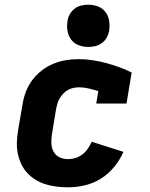

<svg xmlns="http://www.w3.org/2000/svg" viewBox="-20 -790 640 818"><path d="M270 8Q245 8 221 5Q197 2 174 -5Q151 -12 131 -24.5Q111 -37 95.5 -54Q80 -71 70 -92.5Q60 -114 55.5 -137.5Q51 -161 52 -185.5Q53 -210 57 -235L76 -345Q80 -372 90 -398.5Q100 -425 117 -448Q134 -471 157 -489Q180 -507 206.5 -518Q233 -529 260 -533.5Q287 -538 315 -538Q345 -538 374.5 -533.5Q404 -529 432 -521.5Q460 -514 487.5 -504Q515 -494 541 -481L519 -349H390L399 -402Q379 -408 358.5 -413Q338 -418 317 -418Q305 -418 293 -415.5Q281 -413 270 -407Q259 -401 250 -391.5Q241 -382 234.5 -371.5Q228 -361 224.5 -349Q221 -337 219 -326L201 -216Q198 -197 199 -177.5Q200 -158 209 -142.5Q218 -127 234.5 -119.5Q251 -112 270 -112Q286 -112 302 -117Q318 -122 331.5 -132.5Q345 -143 354.5 -157Q364 -171 371 -186L506 -143Q491 -109 466.5 -79Q442 -49 410 -29Q378 -9 342 -0.5Q306 8 270 8ZM356 -590Q335 -590 315 -597.5Q295 -605 283 -621.5Q271 -638 267.5 -659Q264 -680 268 -702Q270 -717 278 -730.5Q286 -744 298.5 -753.5Q311 -763 326.5 -766.5Q342 -770 356 -770Q378 -770 397.5 -762.5Q417 -755 429.5 -738.5Q442 -722 445 -701Q448 -680 445 -658Q442 -643 434.5 -629.5Q427 -616 414 -606.5Q401 -597 386 -593.5Q371 -590 356 -590Z"/></svg>

Font: Iosevka Slab Heavy Extended
Style: Italic
Weight: 900
Width: 7
Italic angle: -9°
Monospace: yes
Designer: Belleve Invis
Foundry: Belleve Invis
Version: Version 11.1.0; ttfautohint (v1.8.3)